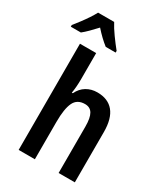

<svg xmlns="http://www.w3.org/2000/svg" viewBox="-271 -1086 1038 1190"><g transform="rotate(30 248.0 -491.5)"><path d="M182 -575Q182 -518 174 -472H181Q200 -512 234 -532.5Q268 -553 311 -553Q388 -553 428 -504.5Q468 -456 468 -360V0H352V-332Q352 -394 335 -423Q318 -452 281 -452Q225 -452 203.5 -406.5Q182 -361 182 -268V0H66V-760H182ZM182 -983Q199 -950 228.5 -909Q258 -868 285 -835V-823H214Q170 -857 124 -909Q100 -883 77.5 -860.5Q55 -838 36 -823H-36V-835Q-19 -856 1 -882.5Q21 -909 38.5 -935.5Q56 -962 67 -983Z"/></g></svg>

Font: Noto Sans Condensed SemiBold
Style: Regular
Weight: 600
Width: 3
Designer: Monotype Design Team
Foundry: Monotype Imaging Inc.
Version: Version 2.013; ttfautohint (v1.8.4.7-5d5b)